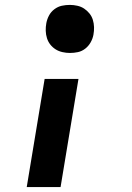

<svg xmlns="http://www.w3.org/2000/svg" viewBox="-20 -548 540 783"><path d="M265 -332Q250 -332 234.5 -335.5Q219 -339 206.5 -347Q194 -355 185 -366.5Q176 -378 171.5 -392.5Q167 -407 166.5 -422.5Q166 -438 169 -454Q172 -470 180 -485Q188 -500 202 -510.5Q216 -521 232 -524.5Q248 -528 265 -528Q280 -528 295.5 -524.5Q311 -521 323 -513Q335 -505 344.5 -493.5Q354 -482 358.5 -467.5Q363 -453 363.5 -437.5Q364 -422 361 -406Q358 -390 349.5 -375Q341 -360 327.5 -349.5Q314 -339 298 -335.5Q282 -332 265 -332ZM89 215 162 -226H300L227 215Z"/></svg>

Font: Iosevka Term Curly Hv Obl
Style: Regular
Weight: 900
Italic angle: -9°
Designer: Belleve Invis
Foundry: Belleve Invis
Version: Version 32.3.0